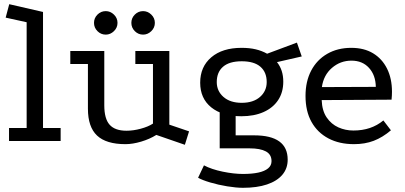

<svg xmlns="http://www.w3.org/2000/svg" viewBox="-20 -672 1928 915"><path d="M23 0V-62H107V-566L7 -588L24 -652L185 -615V-62H269V0Z M725 -29Q693 -9 652.5 3Q612 15 578 15Q486 15 442.5 -26Q399 -67 399 -154V-367H315V-429H477V-170Q477 -106 502.5 -77.5Q528 -49 583 -49Q615 -49 650.5 -58.5Q686 -68 709 -83V-367H625V-429H787V-78L881 -46L861 18ZM662 -619Q684 -619 701 -602.5Q718 -586 718 -563Q718 -540 701 -523.5Q684 -507 662 -507Q639 -507 622.5 -523.5Q606 -540 606 -563Q606 -586 622.5 -602.5Q639 -619 662 -619ZM484 -619Q506 -619 523 -602.5Q540 -586 540 -563Q540 -540 523 -523.5Q506 -507 484 -507Q461 -507 444.5 -523.5Q428 -540 428 -563Q428 -586 444.5 -602.5Q461 -619 484 -619Z M1130 -118Q1039 -118 986.5 -160.5Q934 -203 934 -278Q934 -354 987 -399Q1040 -444 1131 -444Q1169 -444 1198.5 -437Q1228 -430 1253 -416L1395 -469L1418 -403L1300 -376Q1315 -357 1322.5 -334Q1330 -311 1330 -283Q1330 -232 1305.5 -195Q1281 -158 1236 -138Q1191 -118 1130 -118ZM1138 223Q1106 223 1063 216Q1020 209 981.5 197.5Q943 186 924 175L952 116Q988 135 1041 146Q1094 157 1138 157Q1181 157 1211 150.5Q1241 144 1257.5 130.5Q1274 117 1274 96Q1274 64 1247 49.5Q1220 35 1170 35H1027V-162L1103 -137V-27H1191Q1271 -27 1311 2Q1351 31 1351 89Q1351 131 1325.5 161Q1300 191 1252.5 207Q1205 223 1138 223ZM1132 -182Q1187 -182 1219 -210Q1251 -238 1251 -281Q1251 -328 1221 -354Q1191 -380 1132 -380Q1073 -380 1043 -354Q1013 -328 1013 -281Q1013 -238 1045 -210Q1077 -182 1132 -182Z M1843 -51Q1803 -17 1761 -1Q1719 15 1667 15Q1597 15 1545 -12.5Q1493 -40 1464.5 -91Q1436 -142 1436 -215Q1436 -284 1463 -335.5Q1490 -387 1539.5 -415.5Q1589 -444 1654 -444Q1715 -444 1758 -418Q1801 -392 1824.5 -345Q1848 -298 1848 -235Q1848 -226 1847.5 -216.5Q1847 -207 1846 -197L1513 -195Q1515 -144 1537 -112Q1559 -80 1592.5 -65Q1626 -50 1664 -50Q1707 -50 1742.5 -62Q1778 -74 1807 -98ZM1771 -258Q1770 -314 1738.5 -348.5Q1707 -383 1655 -383Q1602 -383 1562 -348.5Q1522 -314 1514 -257Z"/></svg>

Font: Podkova VF Beta
Style: Regular
Weight: 400
Designer: Ilya Yudin
Foundry: Cyreal (www.cyreal.org)
Version: Version 2.100